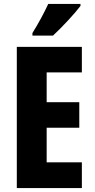

<svg xmlns="http://www.w3.org/2000/svg" viewBox="-20 -951 479 971"><path d="M387 -921V-931H224C203 -886 177 -837 144 -784V-771H248C296 -815 360 -885 387 -921ZM394 0V-130H216V-305H381V-434H216V-585H394V-714H65V0Z"/></svg>

Font: Noto Sans Gujarati UI ExtraCondensed ExtraBold
Style: Regular
Weight: 800
Width: 2
Designer: Jelle Bosma - Monotype Design Team, Universal Thirst
Foundry: Monotype Imaging Inc.
Version: Version 2.106